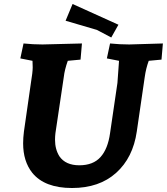

<svg xmlns="http://www.w3.org/2000/svg" viewBox="-20 -928 837 963"><path d="M142 -61Q96 -119 96 -209Q96 -237 100 -268L135 -512Q144 -566 144 -590Q144 -614 143 -623L82 -635L98 -710Q146 -705 193 -705L391 -710L384 -629L320 -623Q304 -578 300 -542L258 -260Q256 -243 256 -227Q256 -179 278 -144Q309 -99 378 -99Q447 -99 484 -140Q521 -181 532 -260L569 -512Q570 -520 577 -623L516 -635L532 -710Q580 -705 628 -705L797 -710L790 -629L726 -623Q712 -585 706 -542L666 -268Q647 -137 562.5 -61Q478 15 341 15Q204 15 142 -61ZM574 -804 538 -740 466 -778 309 -824 344 -908Z"/></svg>

Font: Andada SC
Style: Bold Italic
Weight: 700
Italic angle: -8.29999°
Designer: Carolina Giovagnoli
Foundry: Carolina Giovagnoli
Version: Version 1.003